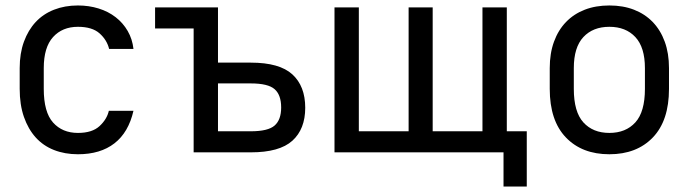

<svg xmlns="http://www.w3.org/2000/svg" viewBox="-20 -557 2518 702"><path d="M265 7Q217 7 177.5 -8.5Q138 -24 110.5 -54.5Q83 -85 67.5 -129.5Q52 -174 52 -232V-308Q52 -362 67.5 -404.5Q83 -447 110.5 -476.5Q138 -506 177.5 -521.5Q217 -537 265 -537Q305 -537 340.5 -526Q376 -515 403 -494Q430 -473 447 -443.5Q464 -414 468 -378H379Q371 -411 344 -435Q317 -459 265 -459Q208 -459 174 -421.5Q140 -384 140 -308V-232Q140 -147 174 -109Q208 -71 265 -71Q317 -71 344 -96Q371 -121 378 -152H468Q450 -73 398.5 -33Q347 7 265 7Z M688 -453H547V-530H777V-328H897Q1002 -328 1049 -285Q1096 -242 1096 -163Q1096 -85 1049 -42.5Q1002 0 897 0H688ZM897 -77Q960 -77 984 -98Q1008 -119 1008 -164Q1008 -210 984 -231Q960 -252 897 -252H777V-77Z M1821 0H1203V-530H1292V-77H1474V-530H1562V-77H1744V-530H1833V-77H1906V125H1821Z M2208 7Q2108 7 2049 -54.5Q1990 -116 1990 -232V-308Q1990 -362 2005.5 -404.5Q2021 -447 2049.5 -476.5Q2078 -506 2118 -521.5Q2158 -537 2208 -537Q2258 -537 2298 -521.5Q2338 -506 2366.5 -476.5Q2395 -447 2410.5 -404.5Q2426 -362 2426 -308V-232Q2426 -116 2367 -54.5Q2308 7 2208 7ZM2208 -71Q2268 -71 2303 -109.5Q2338 -148 2338 -232V-308Q2338 -384 2303 -421.5Q2268 -459 2208 -459Q2148 -459 2113 -421.5Q2078 -384 2078 -308V-232Q2078 -148 2113 -109.5Q2148 -71 2208 -71Z"/></svg>

Font: Golos UI
Style: Regular
Weight: 400
Designer: A.Korolkova, Vitaly Kuzmin
Foundry: ParaType Ltd
Version: Version 2.000